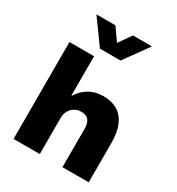

<svg xmlns="http://www.w3.org/2000/svg" viewBox="-217 -1075 1114 1210"><g transform="rotate(30 340.0 -470.5)"><path d="M67 0V-705H246V-420H250Q276 -464 320.5 -490.5Q365 -517 423 -517Q484 -517 526.5 -492Q569 -467 591.5 -415.5Q614 -364 614 -283V0H423V-276Q423 -307 415 -325.5Q407 -344 391.5 -353Q376 -362 352 -362Q326 -362 304.5 -349.5Q283 -337 270.5 -315Q258 -293 258 -263V0ZM254 -765 127 -941H265L329 -850L393 -941H531L404 -765Z"/></g></svg>

Font: Nunito Sans 7pt Black
Style: Regular
Weight: 900
Designer: Vernon Adams
Foundry: Vernon Adams
Version: Version 3.101;gftools[0.9.27]